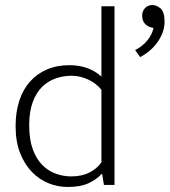

<svg xmlns="http://www.w3.org/2000/svg" viewBox="-20 -735 674 763"><path d="M383 -710H435V0H393L386 -44H384Q363 -21 331 -6.5Q299 8 248 8Q210 8 173.5 -6.5Q137 -21 107.5 -51Q78 -81 60 -126.5Q42 -172 42 -234Q42 -289 56.5 -334Q71 -379 99 -410.5Q127 -442 166.5 -459Q206 -476 256 -476Q332 -476 383 -431ZM383 -378Q363 -404 330 -419Q297 -434 265 -434Q232 -434 201.5 -423.5Q171 -413 147.5 -390Q124 -367 110 -329Q96 -291 96 -237Q96 -181 110 -142.5Q124 -104 147.5 -80Q171 -56 201 -45Q231 -34 263 -34Q306 -34 336.5 -50Q367 -66 383 -90ZM585 -625Q568 -628 556.5 -640Q545 -652 545 -673Q545 -691 556.5 -703Q568 -715 586 -715Q602 -715 618 -701.5Q634 -688 634 -649Q634 -626 626 -605Q618 -584 604.5 -565.5Q591 -547 573.5 -532.5Q556 -518 537 -508L517 -536Q547 -551 566 -575Q585 -599 590 -624Z"/></svg>

Font: Mukta Malar ExtraLight
Style: Regular
Weight: 275
Designer: Aadarsh Rajan, Girish Dalvi, Yashodeep Gholap
Foundry: Ek Type
Version: Version 2.538;PS 1.000;hotconv 16.6.51;makeotf.lib2.5.65220;